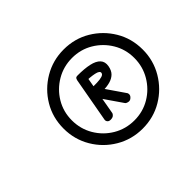

<svg xmlns="http://www.w3.org/2000/svg" viewBox="-107 -914 789 789"><g transform="rotate(-45 288.0 -519.0)"><path d="M262 -408Q252 -408 247.5 -413.5Q243 -419 244 -426L279 -620Q281 -628 284 -630.5Q287 -633 294 -633Q302 -633 312 -629Q322 -625 320 -617L286 -424Q285 -418 279 -413Q273 -408 262 -408ZM369 -408Q365 -408 359 -410Q353 -412 351 -416L271 -532L324 -529L388 -436Q392 -426 386 -418Q378 -408 369 -408ZM284 -515 288 -555Q311 -555 329 -555.5Q347 -556 358.5 -559.5Q370 -563 371 -571Q373 -582 349.5 -587Q326 -592 290 -592L294 -633Q334 -633 361.5 -627Q389 -621 402 -607Q415 -593 411 -570Q407 -548 395 -536.5Q383 -525 365 -520Q347 -515 326 -515Q305 -515 284 -515ZM329 -289Q266 -289 213.5 -320Q161 -351 130 -403.5Q99 -456 99 -519Q99 -583 130 -635Q161 -687 213.5 -718Q266 -749 329 -749Q393 -749 445 -718Q497 -687 528 -635Q559 -583 559 -519Q559 -456 528 -403.5Q497 -351 445 -320Q393 -289 329 -289ZM329 -337Q379 -337 420 -361.5Q461 -386 485.5 -427.5Q510 -469 510 -519Q510 -569 485.5 -610Q461 -651 420 -675.5Q379 -700 329 -700Q279 -700 237.5 -675.5Q196 -651 171.5 -610Q147 -569 147 -519Q147 -469 171.5 -427.5Q196 -386 237.5 -361.5Q279 -337 329 -337Z"/></g></svg>

Font: Edu QLD Beginners
Style: Regular
Weight: 400
Designer: Tina and Corey Anderson
Foundry: Google for Education
Version: Version 1.001